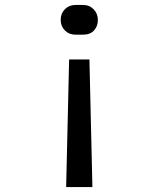

<svg xmlns="http://www.w3.org/2000/svg" viewBox="-20 -575 640 775"><path d="M247 180 259 -335H341L353 180ZM285 -435Q259 -435 242 -452Q225 -469 225 -495Q225 -521 242 -538Q259 -555 285 -555H315Q341 -555 358 -537.5Q375 -520 375 -494Q375 -469 359.5 -452Q344 -435 315 -435Z"/></svg>

Font: Atlassian Mono
Style: Regular
Weight: 400
Monospace: yes
Designer: Philipp Nurullin, Konstantin Bulenkov
Foundry: Modifications by Atlassian Pty Ltd, manufactured by JetBrains
Version: Version 2.304